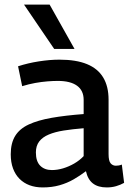

<svg xmlns="http://www.w3.org/2000/svg" viewBox="-20 -810 566 840"><path d="M27 -135Q27 -184 46.5 -215.5Q66 -247 106 -265.5Q146 -284 206 -294.5Q266 -305 346 -311V-373Q346 -414 317 -435Q288 -456 233 -456Q213 -456 187.5 -454Q162 -452 134 -447Q106 -442 77 -433L59 -520Q102 -534 150 -541.5Q198 -549 240 -549Q313 -549 360.5 -529.5Q408 -510 431.5 -471Q455 -432 455 -374V-136Q455 -106 464 -95.5Q473 -85 487 -85Q492 -85 499 -86Q506 -87 513 -90L523 -10Q507 -1 488 4.5Q469 10 447 10Q409 10 386.5 -7.5Q364 -25 356 -61Q331 -42 302.5 -25.5Q274 -9 240.5 0.5Q207 10 167 10Q135 10 109.5 0.5Q84 -9 65.5 -27.5Q47 -46 37 -73Q27 -100 27 -135ZM137 -143Q137 -104 156 -85Q175 -66 207 -66Q231 -66 256 -73.5Q281 -81 304.5 -94.5Q328 -108 346 -127V-249Q297 -245 259 -239Q221 -233 193.5 -221.5Q166 -210 151.5 -191Q137 -172 137 -143ZM217 -596 85 -790H197L306 -596Z"/></svg>

Font: Georama ExtraCondensed Thin Medium
Style: Regular
Weight: 500
Version: Version 1.001